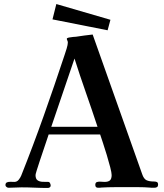

<svg xmlns="http://www.w3.org/2000/svg" viewBox="-20 -925 814 951"><path d="M463 -297Q435 -382 405.5 -466Q376 -550 349 -635Q320 -550 291.5 -466Q263 -382 234 -297ZM763 -10Q763 5 744 5Q738 5 732 5Q726 5 719 4Q694 2 667.5 2Q641 2 615 2Q582 2 549 2Q516 2 482 4Q478 5 474 5Q470 5 466 5Q452 5 452 -9Q452 -21 460.5 -23.5Q469 -26 480 -25Q491 -24 498 -24Q516 -24 524.5 -31.5Q533 -39 533 -58Q533 -69 526 -96.5Q519 -124 509 -157Q499 -190 489.5 -218.5Q480 -247 476 -259H221Q219 -253 212 -232Q205 -211 195.5 -183Q186 -155 177 -128Q168 -101 162 -81.5Q156 -62 156 -58Q156 -39 166 -32Q176 -25 191 -24.5Q206 -24 220 -24Q225 -24 228 -17.5Q231 -11 231 -6Q231 0 226.5 3Q222 6 217 6Q184 6 151.5 4.5Q119 3 87 3Q71 3 55 4Q39 5 22 5Q17 5 12 1Q7 -3 7 -8Q7 -19 15 -22Q23 -25 33.5 -24.5Q44 -24 51 -24Q64 -24 72.5 -34.5Q81 -45 85 -55Q144 -203 197 -352.5Q250 -502 300 -653Q304 -664 310 -684Q316 -704 316 -714Q316 -720 313.5 -724.5Q311 -729 311 -733Q311 -737 321 -739Q331 -741 342 -742Q353 -743 356 -743Q377 -746 397.5 -749Q418 -752 439 -754L684 -63Q692 -39 705.5 -32.5Q719 -26 742 -26Q751 -26 757 -23.5Q763 -21 763 -10ZM527 -827 513 -775 240 -829 259 -905Z"/></svg>

Font: Kaisei Decol
Style: Bold
Weight: 700
Designer: Font-Kai, 金井和夫
Foundry: KAZUO KANAI
Version: Version 5.003